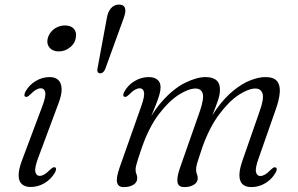

<svg xmlns="http://www.w3.org/2000/svg" viewBox="-20 -792 1276 822"><path d="M142.5 -113.5Q127.5 -72.5 131.5 -55.8Q135.5 -39 150 -39Q159 -39 169.5 -45Q180 -51 195.5 -66.5Q202.5 -73 207 -75Q211.5 -77 216 -75.5Q220.5 -73 220 -67.2Q219.5 -61.5 215.5 -53.5Q199 -25 171 -8.2Q143 8.5 111.5 8.5Q87 8.5 73.5 -3.8Q60 -16 59.8 -40.5Q59.5 -65 72.5 -101L162 -339.5Q177.5 -381 173.5 -397.5Q169.5 -414 154.5 -414Q146 -414 135.2 -408.2Q124.5 -402.5 109 -387Q102 -380.5 97.5 -378.2Q93 -376 88.5 -378Q84 -380 84.5 -385.8Q85 -391.5 89 -400Q105 -428.5 133 -445.2Q161 -462 192.5 -462Q216 -462 229.2 -449.8Q242.5 -437.5 243.8 -412.8Q245 -388 231 -351ZM231 -572Q206 -572 192.8 -587.2Q179.5 -602.5 183.5 -623.5Q186.5 -640 197 -653.5Q207.5 -667 223.5 -675Q239.5 -683 258 -683Q284.5 -683 296.8 -668Q309 -653 304.5 -631Q302.5 -614.5 291.8 -601.2Q281 -588 265.5 -580Q250 -572 231 -572Z M408.5 -478Q402.5 -478 399 -482.8Q395.5 -487.5 397 -496.5L436.5 -710Q441 -740.5 455 -756.5Q469 -772.5 489 -772.5Q510 -772.5 515.2 -757.2Q520.5 -742 508 -710L430.5 -496.5Q426.5 -487 421 -482.5Q415.5 -478 408.5 -478Z M752 -77.5 835.5 -315.5Q854 -369.5 847.8 -391.2Q841.5 -413 817 -413Q787.5 -413 745 -386Q702.5 -359 660.5 -303.8Q618.5 -248.5 588.5 -163.5Q577 -130.5 571 -111.5Q565 -92.5 562.8 -82.8Q560.5 -73 560.5 -66Q560.5 -54.5 564 -47Q567.5 -39.5 567.5 -28.5Q567.5 -11.5 551.5 -1.2Q535.5 9 509.5 9Q486 9 481.2 -11Q476.5 -31 493 -77.5L585.5 -339.5Q600 -381 596.5 -397.5Q593 -414 578 -414Q569.5 -414 558.5 -408.2Q547.5 -402.5 532.5 -387Q525.5 -380.5 520.8 -378.2Q516 -376 512 -378Q507.5 -380 507.8 -385.8Q508 -391.5 512.5 -400Q528.5 -428.5 556.8 -445.2Q585 -462 617 -462Q640 -462 653.8 -451Q667.5 -440 667.5 -418.5Q667.5 -405.5 662.8 -388Q658 -370.5 647.5 -343.8Q637 -317 620.2 -276.2Q603.5 -235.5 579 -175L581.5 -201Q621.5 -299 672 -356Q722.5 -413 772.5 -437.5Q822.5 -462 860 -462Q892 -462 907.8 -447.2Q923.5 -432.5 921.5 -402Q921 -390 917 -375Q913 -360 903.8 -336Q894.5 -312 879 -273.2Q863.5 -234.5 840 -175V-201Q870 -274 906 -324Q942 -374 979.8 -404.5Q1017.5 -435 1052.8 -448.5Q1088 -462 1116 -462Q1151.5 -462 1165.8 -445Q1180 -428 1177.8 -396.5Q1175.5 -365 1159.5 -320.5L1087 -113.5Q1072 -72 1076 -55.2Q1080 -38.5 1094.5 -38.5Q1103.5 -38.5 1114.2 -44.5Q1125 -50.5 1140 -66Q1147 -72.5 1151.8 -74.8Q1156.5 -77 1160.5 -75Q1165 -72.5 1164.8 -66.8Q1164.5 -61 1160 -53Q1144 -24.5 1116 -7.8Q1088 9 1056 9Q1031.5 9 1018.5 -3.2Q1005.5 -15.5 1005 -40Q1004.5 -64.5 1016.5 -100L1091.5 -315.5Q1111 -369.5 1104 -391.2Q1097 -413 1073.5 -413Q1044 -413 1002.2 -385.8Q960.5 -358.5 919 -303.2Q877.5 -248 847 -163.5Q836 -130.5 829.8 -111.5Q823.5 -92.5 821.5 -82.8Q819.5 -73 819.5 -66Q819.5 -54 823 -46.8Q826.5 -39.5 826.5 -28.5Q826.5 -11.5 810.2 -1.2Q794 9 768.5 9Q752.5 9 745.2 0.5Q738 -8 739.5 -27.2Q741 -46.5 752 -77.5Z"/></svg>

Font: Fraunces Light
Style: Italic
Weight: 300
Italic angle: -16°
Version: Version 1.000;[b76b70a41]